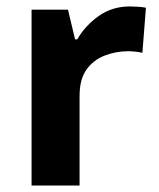

<svg xmlns="http://www.w3.org/2000/svg" viewBox="-20 -576 494 596"><path d="M383 -556Q394 -556 409 -555Q424 -554 433 -552L422 -412Q415 -414 401.5 -415.5Q388 -417 378 -417Q340 -417 305 -403.5Q270 -390 248.5 -360Q227 -330 227 -278V0H78V-546H191L213 -454H220Q244 -496 286 -526Q328 -556 383 -556Z"/></svg>

Font: Noto IKEA Arabic
Style: Bold
Weight: 700
Designer: Monotype Design Team
Foundry: Monotype Imaging Inc.
Version: Version 1.200